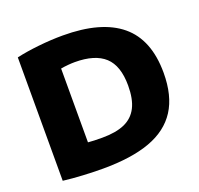

<svg xmlns="http://www.w3.org/2000/svg" viewBox="-130 -892 1084 1044"><g transform="rotate(-20 412.0 -370.0)"><path d="M65.5 -5.5V-719.5Q122.5 -732.5 195.2 -740.2Q268 -748 335 -748Q557.5 -748 669.8 -655Q782 -562 782 -370Q782 -237.5 728.5 -154.2Q675 -71 567.5 -31.8Q460 7.5 294 7.5Q240.5 7.5 179.8 4.2Q119 1 65.5 -5.5ZM577 -371Q577 -485.5 520.5 -537.5Q464 -589.5 347.5 -589.5Q329 -589.5 306.8 -587.5Q284.5 -585.5 266 -582V-155Q297 -152 348 -152Q427.5 -152 477.8 -174.2Q528 -196.5 552.5 -244.5Q577 -292.5 577 -371Z"/></g></svg>

Font: Encode Sans Semi Expanded ExBd
Style: Regular
Weight: 800
Width: 6
Designer: Multiple Designers
Foundry: Impallari Type
Version: Version 2.000